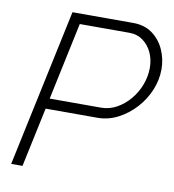

<svg xmlns="http://www.w3.org/2000/svg" viewBox="-80 -781 771 852"><g transform="rotate(10 305.5 -355.0)"><path d="M178 -710H452Q503 -710 538.5 -684Q574 -658 592.5 -616.5Q611 -575 611 -529Q611 -481 592 -435Q573 -389 539 -351.5Q505 -314 461 -291Q417 -268 368 -268H135L78 0H27ZM376 -315Q414 -315 447 -333.5Q480 -352 505.5 -382.5Q531 -413 545 -450.5Q559 -488 559 -526Q559 -564 544.5 -595Q530 -626 504 -645Q478 -664 443 -664H219L145 -315Z"/></g></svg>

Font: Raleway Light
Style: Italic
Weight: 300
Italic angle: -12°
Designer: Matt McInerney, Pablo Impallari, Rodrigo Fuenzalida
Foundry: Matt McInerney, Pablo Impallari, Rodrigo Fuenzalida
Version: Version 4.026